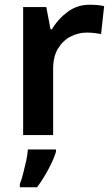

<svg xmlns="http://www.w3.org/2000/svg" viewBox="-20 -572 474 813"><path d="M78 0V-542H176L194 -448H200Q225 -491 266 -521.5Q307 -552 360 -552Q375 -552 392.5 -550.5Q410 -549 421 -546L408 -428Q396 -430 380.5 -432Q365 -434 347 -434Q312 -434 279.5 -417.5Q247 -401 226 -367Q205 -333 205 -281V0ZM217 71Q211 92 198.5 118Q186 144 170.5 170.5Q155 197 137 221H64V208Q71 190 78 163Q85 136 91 108.5Q97 81 98 61H217Z"/></svg>

Font: Noto Sans Symbols SemiBold
Style: Regular
Weight: 600
Version: Version 2.002